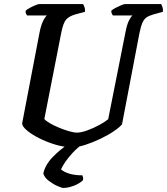

<svg xmlns="http://www.w3.org/2000/svg" viewBox="-20 -724 821 944"><path d="M336 0Q295 0 252 -13Q209 -26 171.5 -45Q134 -64 111 -84Q88 -104 89 -118L175 -567Q182 -601 192.5 -622Q203 -643 211 -648H113Q111 -651 108 -656.5Q105 -662 106 -671Q113 -678 127 -685.5Q141 -693 154.5 -698.5Q168 -704 174 -704H388Q391 -700 395 -690Q399 -680 398 -666L350 -653Q319 -644 305 -627.5Q291 -611 282 -567L198 -139Q205 -130 224.5 -118.5Q244 -107 269.5 -96.5Q295 -86 319 -79Q343 -72 358 -72Q380 -72 411 -83.5Q442 -95 470 -110.5Q498 -126 512 -138L597 -566Q604 -603 614 -623Q624 -643 632 -648H535Q533 -650 530 -656.5Q527 -663 527 -671Q534 -678 548.5 -685.5Q563 -693 576.5 -698.5Q590 -704 595 -704H772Q775 -700 778.5 -690Q782 -680 781 -666L734 -653Q713 -647 700.5 -638.5Q688 -630 680 -611.5Q672 -593 665 -558L580 -113Q569 -99 540.5 -79.5Q512 -60 474.5 -42Q437 -24 400 -12Q363 0 336 0ZM292 200Q283 200 261 190Q239 180 218.5 164Q198 148 193 129Q202 87 238 49.5Q274 12 314 -14L387 -16Q361 2 339 25.5Q317 49 301.5 71.5Q286 94 280 109Q295 122 321.5 130Q348 138 385 138Q386 142 388 148Q390 154 388 162Q372 178 343.5 189Q315 200 292 200Z"/></svg>

Font: Texturina SemiBold
Style: Italic
Weight: 600
Italic angle: -11°
Designer: Guillermo Torres Carreño
Foundry: Omnibus-Type
Version: Version 1.002; ttfautohint (v1.8.3)